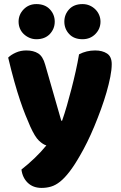

<svg xmlns="http://www.w3.org/2000/svg" viewBox="-20 -743 590 940"><path d="M128 -124Q117 -149 104.5 -180Q92 -211 78.5 -251Q65 -291 50.5 -342.5Q36 -394 20 -461Q34 -475 57.5 -485.5Q81 -496 109 -496Q144 -496 167 -481.5Q190 -467 201 -427L280 -152H284Q296 -186 307.5 -226Q319 -266 330 -308.5Q341 -351 350.5 -393.5Q360 -436 367 -477Q403 -496 446 -496Q481 -496 504 -481Q527 -466 527 -429Q527 -402 520 -366.5Q513 -331 501.5 -291Q490 -251 474.5 -208.5Q459 -166 442 -125Q425 -84 407 -47.5Q389 -11 372 18Q344 67 320 98Q296 129 274 146.5Q252 164 230 170.5Q208 177 184 177Q142 177 116 152Q90 127 85 87Q117 62 149 31.5Q181 1 207 -31Q190 -36 170.5 -54.5Q151 -73 128 -124ZM71 -637Q71 -672 96 -697.5Q121 -723 158 -723Q200 -723 224 -697.5Q248 -672 248 -637Q248 -602 224 -576.5Q200 -551 158 -551Q140 -551 124 -558Q108 -565 96 -576.5Q84 -588 77.5 -603.5Q71 -619 71 -637ZM295 -637Q295 -672 318.5 -697.5Q342 -723 384 -723Q403 -723 419 -716Q435 -709 447 -697Q459 -685 465.5 -669.5Q472 -654 472 -637Q472 -602 447 -576.5Q422 -551 384 -551Q342 -551 318.5 -576.5Q295 -602 295 -637Z"/></svg>

Font: Baloo Tamma
Style: Regular
Weight: 400
Designer: Divya Kowshik and Ek Type
Foundry: Ek Type
Version: Version 1.443;PS 1.000;hotconv 16.6.51;makeotf.lib2.5.65220;